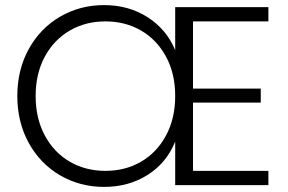

<svg xmlns="http://www.w3.org/2000/svg" viewBox="-20 -727 1132 754"><path d="M738 -379H1004V-324H738V-56H1034V0H668V-171Q634 -87 559.5 -40Q485 7 389 7Q294 7 216 -38.5Q138 -84 93 -165.5Q48 -247 48 -350Q48 -453 93 -534.5Q138 -616 216 -661.5Q294 -707 389 -707Q485 -707 559.5 -659.5Q634 -612 668 -530V-699H1034V-643H738ZM120 -350Q120 -262 156 -195Q192 -128 254 -92Q316 -56 394 -56Q472 -56 534 -92Q596 -128 632 -195Q668 -262 668 -350Q668 -438 632 -504.5Q596 -571 534 -607Q472 -643 394 -643Q316 -643 254 -607Q192 -571 156 -504.5Q120 -438 120 -350Z"/></svg>

Font: Fz Poppins Light
Style: Regular
Weight: 300
Designer: Ninad Kale (Devanagari), Jonny Pinhorn (Latin)
Foundry: Indian Type Foundry
Version: Vit hóa bi Vntype.Com & FontZin.Com